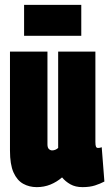

<svg xmlns="http://www.w3.org/2000/svg" viewBox="-20 -759 450 789"><path d="M131 10Q100 10 75 -4Q50 -18 35.5 -50.5Q21 -83 21 -140V-547H175V-166Q175 -152 181 -146.5Q187 -141 194 -141Q208 -141 219 -151V-547H372V-176Q372 -161 374.5 -156Q377 -151 383 -151Q391 -151 398 -154L409 -13Q392 -4 370.5 3Q349 10 319 10Q290 10 269.5 -1.5Q249 -13 235 -30Q213 -11 187 -0.5Q161 10 131 10ZM79 -612V-739H314V-612Z"/></svg>

Font: Georama ExtraCondensed ExtraBold
Style: Regular
Weight: 800
Width: 2
Designer: Jean-Baptiste Levee
Foundry: Production Type
Version: Version 1.000